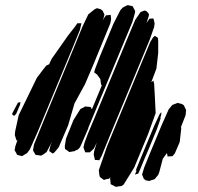

<svg xmlns="http://www.w3.org/2000/svg" viewBox="-20 -727 775 750"><path d="M325 -227V-226L300 -168L292 -151L283 -142L276 -140L273 -137L256 -134L251 -133L240 -141L234 -145L233 -156L238 -186L267 -258L294 -301L313 -311L325 -310L334 -309L337 -304L339 -300L378 -394L375 -396L374 -402L372 -418L359 -436L348 -444L349 -449L352 -459L370 -506L423 -634L450 -687L459 -697L474 -705L479 -707L493 -704L499 -702L501 -697L508 -684L507 -676L497 -641L477 -593L469 -574L347 -281L325 -228ZM393 -592 344 -473 312 -398 271 -323 246 -237 209 -151 193 -132 186 -127 179 -132 172 -137 173 -142 177 -158 183 -173 162 -133 148 -123 140 -119 128 -121 119 -122 115 -129 109 -139 110 -147 113 -163 155 -266 267 -537 302 -623 325 -671 350 -691 359 -695 373 -691 381 -685 388 -670 385 -658 381 -646 386 -656 394 -667 404 -668 412 -669 413 -663 414 -652 411 -636ZM564 -570 412 -204 377 -118 368 -101 357 -102H351L349 -110L346 -124L348 -137L358 -170L347 -147L331 -132H321H313L310 -140L306 -151L310 -169L323 -204L350 -268L472 -563L508 -649L523 -671L529 -680L545 -686L553 -683L562 -672L561 -664L552 -636L551 -635L559 -647L564 -654L579 -655L581 -649L584 -635L582 -621ZM245 -587 273 -623 282 -636H298L297 -631L292 -610L261 -534L128 -214L97 -144L86 -129L71 -120L66 -117L55 -120L47 -122L43 -130L37 -140L40 -156L48 -179L45 -178L43 -183L38 -199L39 -213L53 -277L124 -423L149 -456L161 -471L172 -476L181 -496ZM585 -348 588 -285 558 -202 504 -72 463 -6 454 0 443 1 433 3 417 -5 412 -8V-13L410 -30L412 -35L406 -29L395 -27L386 -24L379 -29L370 -36L368 -44L366 -62L398 -155L534 -484L567 -563L578 -581L585 -587L597 -579L598 -566V-520L591 -459L571 -406L579 -412L582 -401ZM50 -326 60 -328 58 -317 43 -282 35 -274 27 -281 29 -286ZM682 -172 663 -128 654 -117 640 -116H634V-121L632 -129L616 -107L602 -54L598 -44L584 -27L571 -23L563 -20L548 -23L541 -30L535 -45L537 -52L543 -72L562 -119L611 -237L639 -300L653 -317L666 -322L674 -325L690 -321L698 -316L707 -297L705 -277L687 -231L688 -225ZM593 -223 563 -150 542 -101 527 -64 520 -49 507 -45 510 -52 514 -61 510 -60 513 -68 526 -100 583 -237 603 -280 610 -289V-279L607 -270V-263Z"/></svg>

Font: Rubik Marker Hatch
Style: Regular
Weight: 400
Designer: Hubert and Fischer, NaN
Foundry: Hubert & Fischer, NaN
Version: Version 2.200